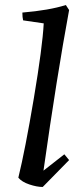

<svg xmlns="http://www.w3.org/2000/svg" viewBox="-20 -732 320 764"><path d="M150 12Q127 12 97 2Q67 -8 53 -25Q80 -135 114.5 -340Q149 -545 154 -639L72 -651Q69 -663 69 -682Q176 -691 242 -712L255 -692Q206 -427 153 -53L236 -118L255 -95Z"/></svg>

Font: Albura Medium
Style: Italic
Weight: 462
Italic angle: -7°
Designer: Mercedes Jáuregui
Foundry: Omnibus-Type Team
Version: Version 1.000